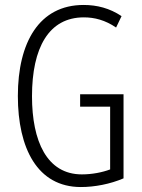

<svg xmlns="http://www.w3.org/2000/svg" viewBox="-20 -744 573 774"><path d="M303 -364V-314H424V-61C392 -49 351 -41 310 -41C169 -41 109 -175 109 -356C109 -552 177 -674 318 -674C361 -674 404 -663 448 -633L470 -679C422 -711 371 -724 317 -724C138 -724 52 -573 52 -357C52 -146 131 10 306 10C362 10 424 -2 478 -25V-364Z"/></svg>

Font: Noto Sans Arabic ExtCond Light
Style: Regular
Weight: 300
Width: 2
Designer: Monotype Design Team, Nadine Chahine, Nizar Qandah and Khaled Hosny
Foundry: Monotype Imaging Inc.
Version: Version 2.012